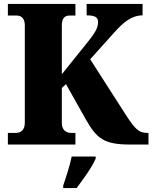

<svg xmlns="http://www.w3.org/2000/svg" viewBox="-20 -734 774 975"><path d="M20 0H363V-59H340C315 -59 294 -75 294 -109V-287L315 -307L415 -129C472 -29 508 0 643 0H734V-59H728C685 -59 665 -80 622 -146L438 -433L562 -571C605 -619 648 -656 704 -656V-714H420V-656C463 -656 478 -646 478 -622C478 -589 458 -561 421 -515L294 -357V-605C294 -639 308 -655 331 -655H363V-714H20V-655H66C89 -655 106 -639 106 -606V-111C106 -74 86 -59 60 -59H20ZM301 208V221H369C402 177 449 113 466 71V61H344C336 103 314 170 301 208Z"/></svg>

Font: Noto Serif Georgian SemiCondensed Black
Style: Regular
Weight: 900
Width: 4
Designer: Monotype Design Team, Akaki Razmadze
Foundry: Google LLC
Version: Version 2.003